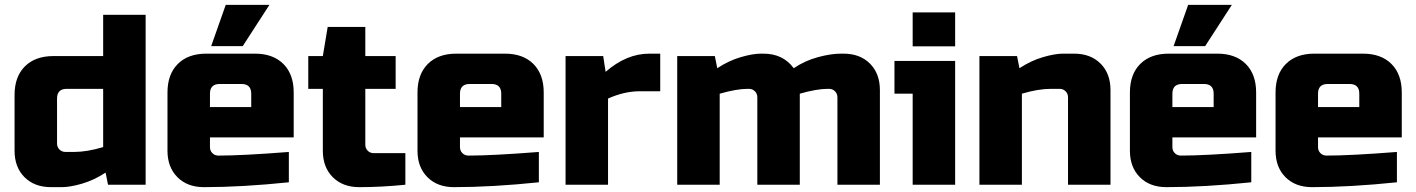

<svg xmlns="http://www.w3.org/2000/svg" viewBox="-20 -761 5835 791"><path d="M425 0 415 -50Q368 -19 318.5 -4.5Q269 10 235 10H190Q122 10 81 -31Q40 -72 40 -140V-370Q40 -445 82.5 -487.5Q125 -530 200 -530H405V-700H580V0ZM285 -135Q338 -135 405 -155V-395H255Q215 -395 215 -355V-170Q215 -155 225 -145Q235 -135 250 -135Z M670 0ZM885 -415Q845 -415 845 -375V-320H1015V-375Q1015 -415 975 -415ZM1170 -10Q977 10 820 10Q752 10 711 -31Q670 -72 670 -140V-380Q670 -455 712.5 -497.5Q755 -540 830 -540H1030Q1105 -540 1147.5 -497.5Q1190 -455 1190 -380V-195H845V-155Q845 -140 855 -130Q865 -120 880 -120Q979 -120 1170 -135ZM850 -571 910 -741H1090L980 -571Z M1650 0Q1553 10 1460 10Q1392 10 1351 -31Q1310 -72 1310 -140V-395H1250V-530H1310L1330 -650H1485V-530H1610V-395H1485V-165Q1485 -150 1495 -140Q1505 -130 1520 -130H1650Z M1915 -415Q1875 -415 1875 -375V-320H2045V-375Q2045 -415 2005 -415ZM2200 -10Q2007 10 1850 10Q1782 10 1741 -31Q1700 -72 1700 -140V-380Q1700 -455 1742.5 -497.5Q1785 -540 1860 -540H2060Q2135 -540 2177.5 -497.5Q2220 -455 2220 -380V-195H1875V-155Q1875 -140 1885 -130Q1895 -120 1910 -120Q2009 -120 2200 -135Z M2615 -385Q2552 -385 2485 -355V0H2310V-530H2465L2475 -465Q2561 -540 2655 -540H2700V-385Z M3125 -540Q3206 -540 3250 -480Q3296 -511 3349.5 -525.5Q3403 -540 3445 -540H3455Q3523 -540 3564 -499Q3605 -458 3605 -390V0H3430V-360Q3430 -375 3420 -385Q3410 -395 3395 -395H3390Q3345 -395 3275 -375V0H3100V-360Q3100 -375 3090 -385Q3080 -395 3065 -395H3060Q3015 -395 2945 -375V0H2770V-530H2925L2935 -480Q2982 -511 3031.5 -525.5Q3081 -540 3115 -540Z M3915 -510V0H3740V-375H3665V-510ZM3740 -710H3915V-570H3740Z M4310 -395Q4257 -395 4190 -375V0H4015V-530H4170L4180 -480Q4227 -511 4276.5 -525.5Q4326 -540 4360 -540H4405Q4473 -540 4514 -499Q4555 -458 4555 -390V0H4380V-360Q4380 -375 4370 -385Q4360 -395 4345 -395Z M4635 0ZM4850 -415Q4810 -415 4810 -375V-320H4980V-375Q4980 -415 4940 -415ZM5135 -10Q4942 10 4785 10Q4717 10 4676 -31Q4635 -72 4635 -140V-380Q4635 -455 4677.5 -497.5Q4720 -540 4795 -540H4995Q5070 -540 5112.5 -497.5Q5155 -455 5155 -380V-195H4810V-155Q4810 -140 4820 -130Q4830 -120 4845 -120Q4944 -120 5135 -135ZM4815 -571 4875 -741H5055L4945 -571Z M5450 -415Q5410 -415 5410 -375V-320H5580V-375Q5580 -415 5540 -415ZM5735 -10Q5542 10 5385 10Q5317 10 5276 -31Q5235 -72 5235 -140V-380Q5235 -455 5277.5 -497.5Q5320 -540 5395 -540H5595Q5670 -540 5712.5 -497.5Q5755 -455 5755 -380V-195H5410V-155Q5410 -140 5420 -130Q5430 -120 5445 -120Q5544 -120 5735 -135Z"/></svg>

Font: Russo One
Style: Regular
Weight: 400
Designer: Jovanny lemonad
Foundry: Jovanny Lemonad
Version: Version 1.001